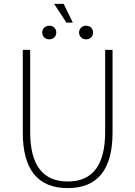

<svg xmlns="http://www.w3.org/2000/svg" viewBox="-20 -956 695 986"><path d="M97 -276V-700H135V-278Q135 -24 328 -24Q520 -24 520 -278V-700H558V-276Q558 10 328 10Q97 10 97 -276ZM258 -936H307L354 -840H321ZM197 -789Q197 -804 207 -814Q217 -824 233 -824Q249 -824 259 -814Q269 -804 269 -789Q269 -774 259 -764Q249 -754 233 -754Q217 -754 207 -764Q197 -774 197 -789ZM386 -789Q386 -804 396.5 -814Q407 -824 422 -824Q438 -824 448 -814Q458 -804 458 -789Q458 -774 448 -764Q438 -754 422 -754Q407 -754 396.5 -764Q386 -774 386 -789Z"/></svg>

Font: Sarabun Thin
Style: Regular
Weight: 250
Designer: Suppakit Chalermlarp | Katatrad Co.,Ltd.
Foundry: Cadson Demak Co.,Ltd.
Version: Version 1.000; ttfautohint (v1.6)